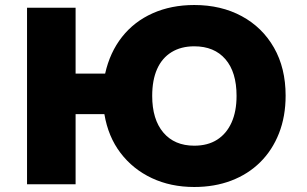

<svg xmlns="http://www.w3.org/2000/svg" viewBox="-20 -736 1227 767"><path d="M756 11Q662 11 586.5 -24.5Q511 -60 461.5 -125Q412 -190 397 -280H282V0H88V-705H282V-442H400Q419 -527 467.5 -588.5Q516 -650 590 -683Q664 -716 756 -716Q863 -716 945.5 -671.5Q1028 -627 1074.5 -545.5Q1121 -464 1121 -354Q1121 -271 1094.5 -203.5Q1068 -136 1019.5 -88Q971 -40 904 -14.5Q837 11 756 11ZM756 -154Q810 -154 847.5 -178Q885 -202 905 -246.5Q925 -291 925 -353Q925 -448 880.5 -499.5Q836 -551 756 -551Q703 -551 665 -527.5Q627 -504 607.5 -460Q588 -416 588 -353Q588 -259 632.5 -206.5Q677 -154 756 -154Z"/></svg>

Font: Nunito Sans 6pt Black
Style: Regular
Weight: 900
Version: Version 3.101;gftools[0.9.27]